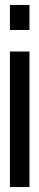

<svg xmlns="http://www.w3.org/2000/svg" viewBox="-20 -755 159 775"><path d="M20 0V-547H99V0ZM20 -634V-735H99V-634Z"/></svg>

Font: League Gothic Condensed
Style: Regular
Weight: 400
Width: 3
Designer: The League of Moveable Type
Version: Version 2.001